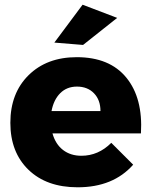

<svg xmlns="http://www.w3.org/2000/svg" viewBox="-20 -790 643 816"><path d="M478 -714 333 -599 211 -609 331 -770ZM306 -547Q446 -547 517 -460Q588 -373 579 -223H203Q216 -177 248 -152.5Q280 -128 326 -128Q398 -128 453 -183L546 -90Q461 6 310 6Q178 6 101 -68.5Q24 -143 24 -268Q24 -394 101.5 -470.5Q179 -547 306 -547ZM199 -318H407Q407 -365 379.5 -393.5Q352 -422 307 -422Q264 -422 236 -394Q208 -366 199 -318Z"/></svg>

Font: Montserrat arm
Style: Bold
Weight: 700
Designer: Julieta Ulanovsky
Foundry: Julieta Ulanovsky
Version: Version 6.000;PS 006.000;hotconv 1.0.88;makeotf.lib2.5.64775